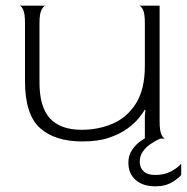

<svg xmlns="http://www.w3.org/2000/svg" viewBox="-20 -488 658 676"><path d="M270 10Q173 10 120.5 -37.5Q68 -85 68 -202V-408Q68 -440 61.5 -454Q55 -468 48 -468H141Q134 -468 126.5 -454Q119 -440 119 -408V-198Q119 -111 156 -71Q193 -31 268 -31Q326 -31 376.5 -52.5Q427 -74 458.5 -123.5Q490 -173 490 -256V-408Q490 -440 483.5 -453.5Q477 -467 470 -468H542V-60Q542 -28 548.5 -14Q555 0 562 0H490V-80L492 -100L490 -102Q483 -90 468 -71.5Q453 -53 427.5 -34.5Q402 -16 363.5 -3Q325 10 270 10ZM527 168Q483 168 457.5 145.5Q432 123 432 85Q432 59 445 40Q458 21 474 9.5Q490 -2 498 -5H558Q553 -4 539 2.5Q525 9 509.5 19.5Q494 30 483 45.5Q472 61 472 82Q472 102 485.5 115Q499 128 527 128Q560 128 584 114.5Q608 101 618 88V128Q612 137 587.5 152.5Q563 168 527 168Z"/></svg>

Font: Red Rose Light
Style: Regular
Weight: 300
Designer: Jaikishan Patel
Version: Version 1.001; ttfautohint (v1.8.3)